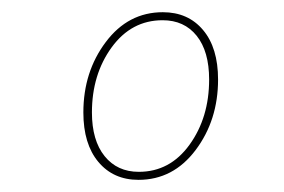

<svg xmlns="http://www.w3.org/2000/svg" viewBox="-20 -711 467 316"><path d="M208 -415Q166.5 -415 141.8 -444.6Q117.2 -474.1 117.2 -525.9Q117.2 -592.8 154.1 -641.8Q190.9 -690.9 248 -690.9Q289.6 -690.9 314.2 -661.6Q338.9 -632.3 338.9 -580.1Q338.9 -513.2 302 -464.1Q265.1 -415 208 -415ZM208.5 -428.2Q259.8 -428.2 292 -472.9Q324.2 -517.6 324.2 -580.1Q324.2 -626.5 303.7 -652.1Q283.2 -677.7 247.6 -677.7Q196.3 -677.7 163.8 -633.1Q131.3 -588.4 131.3 -525.9Q131.3 -480 152.1 -454.1Q172.9 -428.2 208.5 -428.2Z"/></svg>

Font: Fira Sans Compressed Hair
Style: Italic
Weight: 100
Width: 3
Italic angle: -8°
Designer: Carrois Corporate & Edenspiekermann AG
Foundry: Carrois Corporate GbR & Edenspiekermann AG
Version: Version 4.203;PS 004.203;hotconv 1.0.88;makeotf.lib2.5.64775